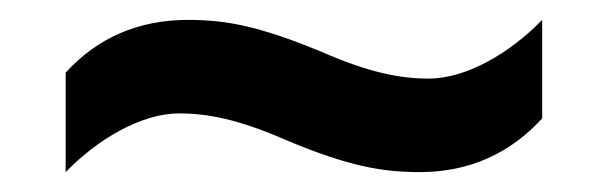

<svg xmlns="http://www.w3.org/2000/svg" viewBox="-20 -449 612 193"><path d="M268 -308C330 -282 364 -276 402 -276C452 -276 493 -295 525 -330V-429C493 -396 449 -370 411 -370C382 -370 351 -376 303 -397C240 -423 207 -429 169 -429C119 -429 78 -411 46 -376V-276C78 -309 122 -335 160 -335C189 -335 220 -329 268 -308Z"/></svg>

Font: Noto Sans Vithkuqi SemiBold
Style: Regular
Weight: 600
Version: Version 1.001